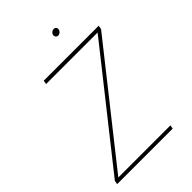

<svg xmlns="http://www.w3.org/2000/svg" viewBox="-258 -1008 1117 1117"><g transform="rotate(-45 300.5 -449.5)"><path d="M24.9 0 28.8 -22.5 568.4 -704.1H144.5L148.4 -727.5H600.6L596.7 -704.1L57.1 -22.5H485.8L481.9 0ZM394 -853.5Q384.8 -853.5 379.2 -860.4Q373.5 -867.2 375 -876.5Q376.5 -886.2 384.5 -892.8Q392.6 -899.4 401.9 -899.4Q411.6 -899.4 417 -892.8Q422.4 -886.2 420.9 -876.5Q419.4 -867.2 411.6 -860.4Q403.8 -853.5 394 -853.5Z"/></g></svg>

Font: Inter 17pt Thin
Style: Italic
Weight: 250
Italic angle: -9.3988°
Version: Version 4.001;git-66647c0bb